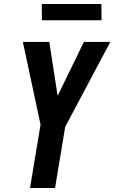

<svg xmlns="http://www.w3.org/2000/svg" viewBox="-20 -946 575 966"><path d="M131 0 184 -319 95 -735H228L270 -464L402 -735H535L308 -308L257 0ZM191 -844 190 -926H490L491 -844Z"/></svg>

Font: Iosevka Extrabold
Style: Italic
Weight: 800
Italic angle: -9°
Monospace: yes
Designer: Belleve Invis
Foundry: Belleve Invis
Version: Version 32.5.0; ttfautohint (v1.8.4)